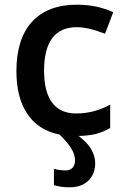

<svg xmlns="http://www.w3.org/2000/svg" viewBox="-20 -570 535 819"><path d="M305 -86Q382 -86 450 -124V-24Q421 -7 390 1Q359 9 316 10Q344 33 356.5 48.5Q369 64 377 83Q386 104 386 126Q386 173 356.5 201Q327 229 276 229Q242 229 210 220V150Q235 157 259 157Q278 157 289 146Q300 135 300 114Q300 89 283.5 62.5Q267 36 234 4Q144 -14 97 -83.5Q50 -153 50 -267Q50 -404 116.5 -477Q183 -550 309 -550Q393 -550 463 -518L428 -426Q357 -454 308 -454Q168 -454 168 -268Q168 -178 202.5 -132Q237 -86 305 -86Z"/></svg>

Font: OpenSansMMV
Style: Semibold
Weight: 600
Designer: Steve Matteson
Foundry: Ascender Corporation
Version: Version 6.000